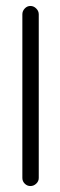

<svg xmlns="http://www.w3.org/2000/svg" viewBox="-20 -624 200 644"><path d="M55 -576Q55 -587 63 -595.5Q71 -604 82 -604Q93 -604 101.5 -595.5Q110 -587 110 -576V-27Q110 -16 101.5 -8Q93 0 82 0Q71 0 63 -8Q55 -16 55 -27Z"/></svg>

Font: RIT Ala
Style: Regular
Weight: 400
Designer: Radhakrishan VN, Aswathy J
Version: 1.0